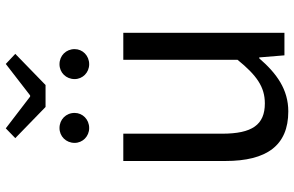

<svg xmlns="http://www.w3.org/2000/svg" viewBox="-192 -786 992 647"><g transform="rotate(-90 303.5 -463.0)"><path d="M251 13C325 13 379 -26 430 -85H433L440 0H516V-543H425V-158C373 -94 334 -66 278 -66C206 -66 176 -109 176 -210V-543H84V-199C84 -60 136 13 251 13ZM266 -805H340L445 -907L411 -939L305 -857H301L194 -939L161 -907ZM195 -658C224 -658 246 -680 246 -707C246 -736 224 -758 195 -758C167 -758 145 -736 145 -707C145 -680 167 -658 195 -658ZM410 -658C439 -658 461 -680 461 -707C461 -736 439 -758 410 -758C382 -758 360 -736 360 -707C360 -680 382 -658 410 -658Z"/></g></svg>

Font: Noto Sans Mono CJK HK
Style: Regular
Weight: 400
Designer: Ryoko NISHIZUKA 西塚涼子 (kana, bopomofo & ideographs); Paul D. Hunt (Latin, Greek & Cyrillic); Sandoll Communications 산돌커뮤니
Foundry: Adobe
Version: Version 2.004;hotconv 1.0.118;makeotfexe 2.5.65603